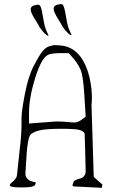

<svg xmlns="http://www.w3.org/2000/svg" viewBox="-20 -901 549 927"><path d="M324.2 -731.4Q311.6 -731.4 282 -772.2Q279.9 -778.9 259.5 -810.8Q239.9 -842.7 239.2 -856.1V-859.8Q239.2 -876.8 268 -880.6L274.3 -881.3H275Q283.5 -881.3 288.4 -868.3Q293.3 -855.3 299.6 -815.2Q306 -775.2 314.4 -757Q322.8 -738.8 325.6 -731.4ZM213.4 -728.5Q200.7 -728.5 171.2 -769.3Q169.1 -775.9 148.7 -807.9Q129 -839.8 128.3 -853.1V-856.8Q128.3 -873.9 157.1 -877.6L163.5 -878.4H164.2Q172.6 -878.4 177.5 -865.4Q182.5 -852.4 188.8 -812.3Q195.1 -772.2 203.5 -754.1Q212 -735.9 214.8 -728.5ZM330.1 -7.8 335.9 -24.4Q343.8 -33.2 361.3 -37.6Q378.9 -42 383.8 -48.3Q388.7 -54.7 390.1 -57.6Q391.6 -60.5 392.1 -62.5Q392.6 -64.5 393.1 -69.3Q393.6 -74.2 393.6 -76.2L390.6 -195.3L388.7 -255.9Q385.7 -264.6 369.1 -272Q352.5 -279.3 274.9 -279.3Q197.3 -279.3 164.6 -270Q131.8 -260.7 123.5 -245.1Q115.2 -229.5 109.4 -168.9L102.5 -60.5Q105.5 -30.3 143.6 -22.5Q149.4 -21.5 153.3 -19.5Q152.3 -16.6 149.9 -9.8Q147.5 -2.9 132.8 0.5Q118.2 3.9 83.5 3.9Q48.8 3.9 38.1 1Q27.3 -2 27.3 -7.3Q27.3 -12.7 44.9 -27.3Q62.5 -42 62.5 -60.5L80.1 -224.6Q84 -273.4 84 -294.9V-332Q84 -365.2 100.6 -449.7Q117.2 -534.2 143.6 -584.5Q169.9 -634.8 185.1 -653.3Q200.2 -671.9 218.3 -677.7Q236.3 -683.6 246.1 -683.1Q255.9 -682.6 272.5 -681.6Q377 -671.9 412.1 -527.3Q419.9 -492.2 421.9 -468.8Q423.8 -443.4 423.8 -423.8L421.9 -391.6L432.6 -46.9L474.6 -9.8L471.7 5.9L335 -1Q330.1 -2.9 330.1 -7.8ZM120.1 -355.5V-304.7L251 -314.5Q284.2 -314.5 306.2 -312Q328.1 -309.6 341.3 -309.6Q354.5 -309.6 373 -322.3L393.6 -337.9L386.7 -449.2Q380.9 -535.2 370.6 -560.5Q360.4 -585.9 337.9 -615.2L311.5 -644.5H265.6Q220.7 -643.6 208 -633.8Q177.7 -615.2 148.9 -521.5Q120.1 -427.7 120.1 -355.5Z"/></svg>

Font: Drukaatie burti
Style: Thin
Weight: 100
Version: Version 0.14